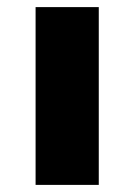

<svg xmlns="http://www.w3.org/2000/svg" viewBox="-20 -520 378 540"><path d="M80.1 -500H257.8V0H80.1Z"/></svg>

Font: Messapia Bold
Style: Regular
Weight: 400
Designer: Luca Marsano
Foundry: Collletttivo
Version: Version 1.000;FEAKit 1.0